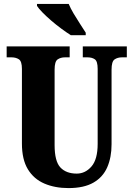

<svg xmlns="http://www.w3.org/2000/svg" viewBox="-20 -951 682 981"><path d="M330 10Q261 10 207 -13Q153 -36 122.5 -86Q92 -136 92 -218V-599Q92 -638 76.5 -648Q61 -658 39 -658H14V-714H336V-658H312Q290 -658 274.5 -647.5Q259 -637 259 -595V-210Q259 -127 288.5 -95.5Q318 -64 372 -64Q416 -64 447.5 -100.5Q479 -137 479 -216V-599Q479 -638 464.5 -648Q450 -658 427 -658H403V-714H628V-658H603Q581 -658 565.5 -647.5Q550 -637 550 -595V-214Q550 -147 528 -96.5Q506 -46 457.5 -18Q409 10 330 10ZM342 -771Q320 -785 293.5 -804.5Q267 -824 241.5 -846Q216 -868 196.5 -888Q177 -908 169 -921V-931H331Q340 -909 356 -882Q372 -855 389 -829Q406 -803 418 -784V-771Z"/></svg>

Font: Noto Serif Thai ExtraCondensed Black
Style: Regular
Weight: 900
Width: 2
Designer: Monotype Design Team
Foundry: Monotype Imaging Inc.
Version: Version 2.002; ttfautohint (v1.8.4.7-5d5b)